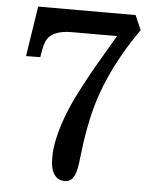

<svg xmlns="http://www.w3.org/2000/svg" viewBox="-53 -777 668 831"><g transform="rotate(5 281.0 -361.0)"><path d="M430.2 -634.8H233.9Q145.5 -634.8 123.5 -585Q116.2 -568.4 112.3 -545.9L107.4 -515.1L45.4 -514.2L79.1 -732.4H502.4L529.8 -669.4Q388.2 -467.8 345.2 -270.5Q328.1 -191.9 321 -126.2Q314 -60.5 307.6 -37.4Q301.3 -14.2 289.6 -2.2Q277.8 9.8 262 9.8Q246.1 9.8 235.8 5.6Q225.6 1.5 216.8 -9Q208 -19.5 202.4 -37.6Q196.8 -55.7 196.8 -91.1Q196.8 -126.5 207 -172.4Q217.3 -218.3 234.9 -265.4Q252.4 -312.5 275.9 -359.9Q299.3 -407.2 325.2 -453.9Q351.1 -500.5 378.2 -546.1Q405.3 -591.8 430.2 -634.8Z"/></g></svg>

Font: Arbutus Slab
Style: Regular
Weight: 400
Designer: Karolina Lach
Foundry: Karolina Lach
Version: Version 1.001; ttfautohint (v0.92) -l 10 -r 16 -G 200 -x 7 -